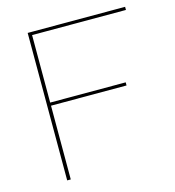

<svg xmlns="http://www.w3.org/2000/svg" viewBox="-100 -745 755 830"><g transform="rotate(-15 277.0 -330.0)"><path d="M115 -646V-344H453V-330H115V0H99V-660H115H535V-646Z"/></g></svg>

Font: Work Sans Thin
Style: Regular
Weight: 260
Designer: Wei Huang
Foundry: Wei Huang
Version: Version 1.500